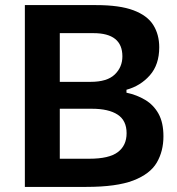

<svg xmlns="http://www.w3.org/2000/svg" viewBox="-20 -733 696 753"><path d="M318.5 0H77.5V-713H357Q449.5 -713 503.8 -692.5Q558 -672 581.2 -634.8Q604.5 -597.5 604.5 -547.5Q604.5 -479.5 567.8 -437.8Q531 -396 476 -381V-369.5Q516.5 -361 549.5 -341.2Q582.5 -321.5 601.8 -286.8Q621 -252 621 -198.5Q621 -140 594.8 -95.2Q568.5 -50.5 502.8 -25.2Q437 0 318.5 0ZM346.5 -603H214.5V-412H335.5Q400 -412 430 -440.8Q460 -469.5 460 -512Q460 -603 346.5 -603ZM214.5 -110.5H330.5Q408 -110.5 442.2 -136.5Q476.5 -162.5 476.5 -210.5Q476.5 -260.5 441.2 -283.5Q406 -306.5 340.5 -306.5H214.5Z"/></svg>

Font: Commissioner SemiBold
Style: Regular
Weight: 600
Designer: Kostas Bartsokas
Foundry: Kostas Bartsokas
Version: Version 1.000; ttfautohint (v1.8.3)